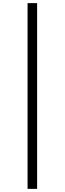

<svg xmlns="http://www.w3.org/2000/svg" viewBox="-20 -1006 413 1226"><path d="M217 200H156V-986H217Z"/></svg>

Font: Inknut Antiqua Medium
Style: Regular
Weight: 500
Designer: Claus Eggers Sørensen
Foundry: Claus Eggers Sørensen
Version: Version 1.003; ttfautohint (v1.8.2) -l 8 -r 50 -G 200 -x 14 